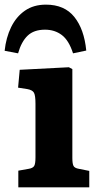

<svg xmlns="http://www.w3.org/2000/svg" viewBox="-44 -808 429 828"><path d="M35 0V-72L80 -80Q98 -83 103.5 -92.5Q109 -102 109 -129V-361Q109 -396 102.5 -408Q96 -420 73 -424L34 -430L41 -507L253 -518L268 -510V-127Q268 -102 273 -92.5Q278 -83 296 -80L341 -71V0ZM154 -788Q234 -788 276.5 -735Q319 -682 328 -590L271 -578Q253 -634 222.5 -657Q192 -680 150 -680Q102 -680 75 -654Q48 -628 34 -578L-24 -589Q-18 -646 4 -691Q26 -736 63.5 -762Q101 -788 154 -788Z"/></svg>

Font: Literata
Style: Bold
Weight: 700
Designer: Latin by Veronika Burian and Jose Scaglione. Greek by Irene Vlachou. Cyrillic by Vera Evstafieva.
Foundry: TypeTogether
Version: Version 3.103; ttfautohint (v1.8.4.7-5d5b);gftools[0.9.29]